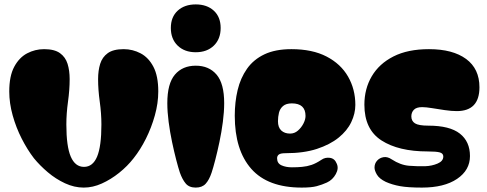

<svg xmlns="http://www.w3.org/2000/svg" viewBox="-20 -837 2209 871"><path d="M360 14Q317 14 275 -5.5Q233 -25 197 -55.5Q161 -86 134 -119Q104 -158 78.5 -208Q53 -258 37.5 -313.5Q22 -369 22 -422Q22 -492 44.5 -534Q67 -576 103 -595Q139 -614 180 -614Q227 -614 252 -596Q277 -578 286.5 -547.5Q296 -517 296 -478Q296 -430 288.5 -376Q281 -322 281 -272Q281 -173 301 -126.5Q321 -80 361 -80Q401 -80 420.5 -126.5Q440 -173 440 -272Q440 -322 432.5 -376Q425 -430 425 -478Q425 -517 434.5 -547.5Q444 -578 469 -596Q494 -614 541 -614Q582 -614 618 -595Q654 -576 676 -534Q698 -492 698 -422Q698 -369 682.5 -313.5Q667 -258 642 -208Q617 -158 586 -119Q558 -83 520.5 -53Q483 -23 442 -4.5Q401 14 360 14Z M868 -600Q817 -600 786 -630Q755 -660 755 -710Q755 -760 786 -788.5Q817 -817 868 -817Q919 -817 950 -788.5Q981 -760 981 -710Q981 -660 950 -630Q919 -600 868 -600ZM868 14Q838 14 822.5 -4.5Q807 -23 796 -54Q789 -75 779.5 -111.5Q770 -148 760.5 -193Q751 -238 745 -284Q739 -330 739 -369Q739 -458 773.5 -498.5Q808 -539 868 -539Q928 -539 962.5 -498.5Q997 -458 997 -369Q997 -330 991 -284Q985 -238 975.5 -193Q966 -148 956.5 -111.5Q947 -75 940 -54Q929 -21 913 -3.5Q897 14 868 14Z M1349 14Q1195 14 1120 -71Q1045 -156 1045 -312Q1045 -374 1058 -428.5Q1071 -483 1100.5 -525Q1130 -567 1179.5 -590.5Q1229 -614 1302 -614Q1397 -614 1461.5 -580.5Q1526 -547 1559 -489.5Q1592 -432 1592 -361Q1592 -322 1573.5 -283Q1555 -244 1516 -212.5Q1477 -181 1417.5 -161.5Q1358 -142 1275 -142Q1253 -142 1245 -136Q1237 -130 1237 -119Q1237 -96 1257 -87Q1277 -78 1304 -78Q1331 -78 1350 -80Q1373 -82 1393.5 -89Q1414 -96 1438 -112Q1455 -124 1476.5 -121Q1498 -118 1507 -96Q1518 -74 1503.5 -47.5Q1489 -21 1463 -9Q1441 1 1417 7.5Q1393 14 1349 14ZM1296 -231Q1316 -231 1331.5 -244.5Q1347 -258 1356.5 -276.5Q1366 -295 1366 -311Q1366 -368 1304 -368Q1278 -368 1264 -356Q1250 -344 1245.5 -325.5Q1241 -307 1241 -287Q1241 -259 1256 -245Q1271 -231 1296 -231Z M1894 14Q1831 14 1795 7.5Q1759 1 1730 -12Q1701 -26 1690 -44.5Q1679 -63 1679 -77Q1679 -95 1690.5 -108Q1702 -121 1720 -124Q1738 -127 1757 -114Q1797 -88 1836 -85Q1875 -82 1909 -83Q1939 -84 1965 -95Q1991 -106 1991 -127Q1991 -141 1975.5 -145.5Q1960 -150 1920 -150Q1788 -150 1710.5 -200Q1633 -250 1633 -362Q1633 -434 1666.5 -491Q1700 -548 1765 -581Q1830 -614 1926 -614Q2034 -614 2094.5 -569.5Q2155 -525 2155 -441Q2155 -333 2052 -333Q2028 -333 1997.5 -337.5Q1967 -342 1939.5 -346.5Q1912 -351 1895 -351Q1869 -351 1857.5 -339Q1846 -327 1846 -309Q1846 -288 1862.5 -277.5Q1879 -267 1923 -267Q2020 -267 2066 -231Q2112 -195 2112 -129Q2112 -65 2053.5 -25.5Q1995 14 1894 14Z"/></svg>

Font: Matemasie
Style: Regular
Weight: 400
Designer: Adam Yeo
Version: Version 1.001; ttfautohint (v1.8.4.7-5d5b)